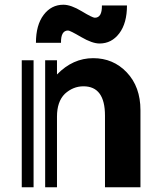

<svg xmlns="http://www.w3.org/2000/svg" viewBox="-20 -792 679 812"><path d="M268 -663Q237 -663 238 -611H132Q132 -686 164.5 -729Q197 -772 248 -772Q280 -772 325.5 -744.5Q371 -717 381 -717Q412 -717 411 -769H517Q517 -694 484.5 -651Q452 -608 401 -608Q370 -608 323 -635.5Q276 -663 268 -663ZM516 -486Q459 -546 374 -546Q288 -546 221 -477V-537H171V0H221V-299Q221 -362 254 -395Q289 -427 333 -427Q424 -427 424 -303V0H574V-326Q574 -425 516 -486ZM72 0H122V-537H72Z"/></svg>

Font: Balans
Style: Regular
Weight: 400
Designer: Thomas Breure
Foundry: Thomas Breure
Version: Version 2.001